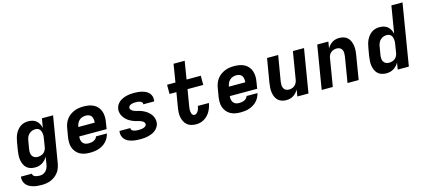

<svg xmlns="http://www.w3.org/2000/svg" viewBox="-67 -1364 4933 2217"><g transform="rotate(-15 2400.0 -256.0)"><path d="M216 223Q190 223 164.5 220.5Q139 218 115 211Q91 204 69.5 192Q48 180 33 161.5Q18 143 11.5 118.5Q5 94 9 68H141Q139 82 149 91.5Q159 101 171.5 105.5Q184 110 197.5 111.5Q211 113 225 113Q244 113 263.5 105.5Q283 98 297 83Q311 68 319 49Q327 30 330 11L345 -80Q333 -60 317 -43Q301 -26 281 -14Q261 -2 239 3Q217 8 196 8Q167 8 140.5 0Q114 -8 95 -26Q76 -44 65 -69Q54 -94 49.5 -121Q45 -148 47 -176.5Q49 -205 53 -234L70 -334Q74 -357 80.5 -380.5Q87 -404 98 -426Q109 -448 125 -467.5Q141 -487 162 -501.5Q183 -516 207 -522Q231 -528 254 -528Q282 -528 307.5 -520.5Q333 -513 352 -496.5Q371 -480 382.5 -457Q394 -434 399 -409L418 -520H551L460 29Q455 56 445.5 83Q436 110 418.5 133.5Q401 157 377 175Q353 193 326 204Q299 215 271.5 219Q244 223 216 223ZM254 -102Q272 -102 290.5 -106.5Q309 -111 325 -123Q341 -135 350.5 -152.5Q360 -170 363 -188L379 -288Q382 -303 383 -318Q384 -333 382 -347Q380 -361 375.5 -374Q371 -387 362 -397.5Q353 -408 340 -413Q327 -418 312 -418Q292 -418 272 -411Q252 -404 236.5 -389.5Q221 -375 212 -355.5Q203 -336 200 -316L183 -216Q180 -196 180.5 -175.5Q181 -155 190 -138Q199 -121 216.5 -111.5Q234 -102 254 -102Z M854 8Q821 8 790 2.5Q759 -3 732.5 -18Q706 -33 687 -56.5Q668 -80 658 -108.5Q648 -137 648 -169.5Q648 -202 653 -234L670 -334Q674 -361 684.5 -388.5Q695 -416 712.5 -439.5Q730 -463 754.5 -480.5Q779 -498 806 -509Q833 -520 861 -524Q889 -528 916 -528Q949 -528 980 -522.5Q1011 -517 1038.5 -502.5Q1066 -488 1085.5 -464.5Q1105 -441 1114.5 -412Q1124 -383 1125 -351Q1126 -319 1120 -286L1107 -206H780Q777 -185 780.5 -165.5Q784 -146 795 -130.5Q806 -115 824 -108Q842 -101 863 -101Q878 -101 893.5 -103Q909 -105 924 -111.5Q939 -118 951 -130Q963 -142 967 -157H1097Q1092 -132 1079 -107.5Q1066 -83 1047.5 -63Q1029 -43 1005 -29Q981 -15 955.5 -6.5Q930 2 904.5 5Q879 8 854 8ZM798 -314H994Q996 -334 993.5 -353.5Q991 -373 981.5 -388.5Q972 -404 954 -411.5Q936 -419 916 -419Q895 -419 874 -413Q853 -407 836.5 -392Q820 -377 811 -357Q802 -337 798 -316Z M1452 8Q1426 8 1401 5.5Q1376 3 1352 -3Q1328 -9 1306.5 -20Q1285 -31 1269.5 -49Q1254 -67 1247 -91Q1240 -115 1244 -140L1245 -147H1375V-146Q1373 -136 1378 -128Q1383 -120 1390 -115.5Q1397 -111 1406 -108Q1415 -105 1424 -103.5Q1433 -102 1442 -101.5Q1451 -101 1461 -101Q1470 -101 1479.5 -101.5Q1489 -102 1497.5 -103Q1506 -104 1515.5 -106.5Q1525 -109 1533 -113Q1541 -117 1548.5 -124.5Q1556 -132 1557 -141Q1559 -154 1551.5 -165Q1544 -176 1533.5 -182.5Q1523 -189 1511 -193Q1499 -197 1486.5 -200.5Q1474 -204 1461.5 -207Q1449 -210 1437 -214.5Q1425 -219 1414 -224Q1403 -229 1392 -235Q1381 -241 1370.5 -248Q1360 -255 1351 -263.5Q1342 -272 1334 -281.5Q1326 -291 1319 -301Q1312 -311 1307 -322.5Q1302 -334 1299 -346.5Q1296 -359 1295 -372Q1294 -385 1297 -399Q1300 -421 1312.5 -442Q1325 -463 1344 -478.5Q1363 -494 1385.5 -503.5Q1408 -513 1430.5 -518.5Q1453 -524 1476 -526Q1499 -528 1521 -528Q1546 -528 1570.5 -525.5Q1595 -523 1618.5 -516.5Q1642 -510 1663 -499Q1684 -488 1699 -470Q1714 -452 1720 -428.5Q1726 -405 1722 -380L1720 -373H1590L1591 -374Q1593 -388 1584 -397.5Q1575 -407 1563.5 -411.5Q1552 -416 1538.5 -417.5Q1525 -419 1512 -419Q1500 -419 1487.5 -418Q1475 -417 1462 -413Q1449 -409 1438 -400.5Q1427 -392 1425 -380Q1422 -367 1429.5 -356Q1437 -345 1447.5 -338Q1458 -331 1470 -327Q1482 -323 1494.5 -319.5Q1507 -316 1519.5 -313Q1532 -310 1544 -306Q1556 -302 1567.5 -296.5Q1579 -291 1590 -285Q1601 -279 1611 -272Q1621 -265 1630.5 -256.5Q1640 -248 1648 -239Q1656 -230 1662.5 -219.5Q1669 -209 1674.5 -197.5Q1680 -186 1682.5 -173.5Q1685 -161 1686 -148Q1687 -135 1685 -122Q1681 -99 1667.5 -77.5Q1654 -56 1634.5 -40.5Q1615 -25 1592 -16Q1569 -7 1545.5 -1.5Q1522 4 1498.5 6Q1475 8 1452 8Z M2121 8Q2091 8 2063.5 0.5Q2036 -7 2015.5 -24.5Q1995 -42 1982 -67Q1969 -92 1964 -120Q1959 -148 1960.5 -177.5Q1962 -207 1967 -236L1996 -410H1914V-520H2014L2049 -735H2182L2147 -520H2317V-410H2129L2097 -218Q2095 -207 2093.5 -195Q2092 -183 2092 -171.5Q2092 -160 2093.5 -149Q2095 -138 2098.5 -127.5Q2102 -117 2110.5 -109.5Q2119 -102 2131 -102Q2145 -102 2157 -112.5Q2169 -123 2176.5 -136.5Q2184 -150 2188 -164Q2192 -178 2194 -192H2326Q2322 -167 2313.5 -142.5Q2305 -118 2292.5 -95Q2280 -72 2261 -52Q2242 -32 2219 -18Q2196 -4 2171 2Q2146 8 2121 8Z M2654 8Q2621 8 2590 2.5Q2559 -3 2532.5 -18Q2506 -33 2487 -56.5Q2468 -80 2458 -108.5Q2448 -137 2448 -169.5Q2448 -202 2453 -234L2470 -334Q2474 -361 2484.5 -388.5Q2495 -416 2512.5 -439.5Q2530 -463 2554.5 -480.5Q2579 -498 2606 -509Q2633 -520 2661 -524Q2689 -528 2716 -528Q2749 -528 2780 -522.5Q2811 -517 2838.5 -502.5Q2866 -488 2885.5 -464.5Q2905 -441 2914.5 -412Q2924 -383 2925 -351Q2926 -319 2920 -286L2907 -206H2580Q2577 -185 2580.5 -165.5Q2584 -146 2595 -130.5Q2606 -115 2624 -108Q2642 -101 2663 -101Q2678 -101 2693.5 -103Q2709 -105 2724 -111.5Q2739 -118 2751 -130Q2763 -142 2767 -157H2897Q2892 -132 2879 -107.5Q2866 -83 2847.5 -63Q2829 -43 2805 -29Q2781 -15 2755.5 -6.5Q2730 2 2704.5 5Q2679 8 2654 8ZM2598 -314H2794Q2796 -334 2793.5 -353.5Q2791 -373 2781.5 -388.5Q2772 -404 2754 -411.5Q2736 -419 2716 -419Q2695 -419 2674 -413Q2653 -407 2636.5 -392Q2620 -377 2611 -357Q2602 -337 2598 -316Z M3200 8Q3171 8 3145 -0.5Q3119 -9 3100.5 -27Q3082 -45 3071.5 -70Q3061 -95 3057 -122Q3053 -149 3055 -177.5Q3057 -206 3061 -234L3109 -520H3242L3191 -216Q3188 -196 3188.5 -176Q3189 -156 3196.5 -139Q3204 -122 3221 -112Q3238 -102 3258 -102Q3276 -102 3294 -107Q3312 -112 3327 -124Q3342 -136 3351 -153.5Q3360 -171 3363 -188L3418 -520H3551L3465 0H3332L3345 -79Q3333 -59 3317.5 -42.5Q3302 -26 3283 -14Q3264 -2 3242.5 3Q3221 8 3200 8Z M3623 0 3709 -520H3842L3829 -441Q3840 -461 3855.5 -477.5Q3871 -494 3890 -506Q3909 -518 3930.5 -523Q3952 -528 3973 -528Q4002 -528 4028 -519.5Q4054 -511 4072.5 -493Q4091 -475 4101.5 -450Q4112 -425 4116 -398Q4120 -371 4118.5 -342.5Q4117 -314 4112 -286L4065 0H3932L3982 -304Q3985 -324 3985 -344Q3985 -364 3977.5 -381Q3970 -398 3953 -408Q3936 -418 3916 -418Q3898 -418 3879.5 -413Q3861 -408 3846 -396Q3831 -384 3822 -366.5Q3813 -349 3811 -332L3756 0Z M4396 8Q4367 8 4340.5 0Q4314 -8 4295 -26Q4276 -44 4265 -69Q4254 -94 4249.5 -121Q4245 -148 4247 -176.5Q4249 -205 4253 -234L4270 -334Q4274 -357 4280.5 -380.5Q4287 -404 4298 -426Q4309 -448 4325 -467.5Q4341 -487 4362 -501.5Q4383 -516 4407 -522Q4431 -528 4454 -528Q4482 -528 4507.5 -520.5Q4533 -513 4552 -496.5Q4571 -480 4582.5 -457Q4594 -434 4599 -409L4653 -735H4786L4665 0H4532L4545 -80Q4533 -60 4517 -43Q4501 -26 4481 -14Q4461 -2 4439 3Q4417 8 4396 8ZM4454 -102Q4472 -102 4490.5 -106.5Q4509 -111 4525 -123Q4541 -135 4550.5 -152.5Q4560 -170 4563 -188L4579 -288Q4582 -303 4583 -318Q4584 -333 4582 -347Q4580 -361 4575.5 -374Q4571 -387 4562 -397.5Q4553 -408 4540 -413Q4527 -418 4512 -418Q4492 -418 4472 -411Q4452 -404 4436.5 -389.5Q4421 -375 4412 -355.5Q4403 -336 4400 -316L4383 -216Q4380 -196 4380.5 -175.5Q4381 -155 4390 -138Q4399 -121 4416.5 -111.5Q4434 -102 4454 -102Z"/></g></svg>

Font: Iosevka XBd Ex Obl
Style: Regular
Weight: 800
Width: 7
Italic angle: -9°
Monospace: yes
Designer: Belleve Invis
Foundry: Belleve Invis
Version: Version 32.5.0; ttfautohint (v1.8.4)